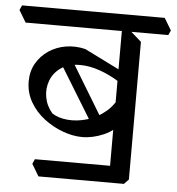

<svg xmlns="http://www.w3.org/2000/svg" viewBox="-81 -656 737 799"><g transform="rotate(5 287.5 -256.5)"><path d="M276 -84Q237 -84 194.5 -99.5Q152 -115 115.5 -143Q79 -171 56.5 -210Q34 -249 34 -296Q34 -338 53 -371Q72 -404 104 -425.5Q136 -447 176 -453.5Q216 -460 257 -450L420 -369L408 -326Q367 -352 324 -367Q281 -382 242 -382Q193 -382 162 -360.5Q131 -339 118.5 -305.5Q106 -272 112.5 -236Q119 -200 144 -171Q170 -154 209 -150.5Q248 -147 290.5 -159.5Q333 -172 369 -202.5Q405 -233 424 -285L437 -163Q412 -124 366 -104Q320 -84 276 -84ZM109 95 79 45 88 25H485V75L466 95ZM314 -134 161 -384 202 -408 351 -162ZM485 46 402 35V-562L427 -551L485 -500ZM0 -538 -30 -588 -21 -608H575L605 -558L596 -538Z"/></g></svg>

Font: Eczar
Style: Regular
Weight: 400
Designer: Vaibhav Singh
Foundry: Rosetta Type Foundry
Version: Version 2.000